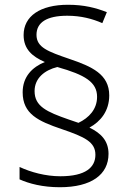

<svg xmlns="http://www.w3.org/2000/svg" viewBox="-20 -782 556 805"><path d="M75 -395C75 -304 141 -274 238 -241C335 -208 380 -187 380 -133C380 -81 340 -43 233 -43C171 -43 109 -60 62 -82V-30C102 -12 159 3 231 3C363 3 435 -50 435 -137C435 -192 403 -224 355 -247C401 -272 438 -316 438 -382C438 -471 365 -503 271 -535C181 -566 133 -583 133 -636C133 -688 176 -716 262 -716C320 -716 368 -703 409 -685L428 -731C382 -749 333 -762 265 -762C148 -762 79 -714 79 -635C79 -576 115 -545 168 -522C116 -501 75 -461 75 -395ZM125 -400C125 -455 168 -488 220 -501C338 -468 387 -437 387 -376C387 -324 353 -288 309 -267L268 -281C176 -313 125 -336 125 -400Z"/></svg>

Font: Noto Sans Gujarati Light
Style: Regular
Weight: 300
Designer: Jelle Bosma - Monotype Design Team, Universal Thirst
Foundry: Monotype Imaging Inc.
Version: Version 2.106